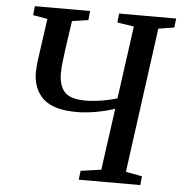

<svg xmlns="http://www.w3.org/2000/svg" viewBox="-53 -793 795 844"><g transform="rotate(5 345.0 -371.5)"><path d="M325.5 0 330 -39.5 420.5 -52.5 458 -324.5Q420 -311.5 374.5 -303.5Q329 -295.5 291 -295.5Q186.5 -295.5 141.5 -338.5Q96.5 -381.5 96.5 -454Q96.5 -467 97.8 -480.5Q99 -494 100.5 -506.5L126.5 -692L62.5 -703L67 -743H310.5L306.5 -703L235 -692L217 -567.5Q213 -537.5 209.8 -510Q206.5 -482.5 206.5 -459.5Q206.5 -405.5 231.8 -377.2Q257 -349 326 -349Q358.5 -349 398.8 -355.8Q439 -362.5 464 -371.5L508 -692L434.5 -703L438.5 -743H690.5L685.5 -703L616 -692L529 -52.5L601 -39L597 0Z"/></g></svg>

Font: Merriweather Text Regular
Style: Italic
Weight: 400
Italic angle: -7.8°
Designer: Eben Sorkin
Foundry: Eben Sorkin
Version: Version 2.100; ttfautohint (v1.7.19-72a1) -l 8 -r 50 -G 200 